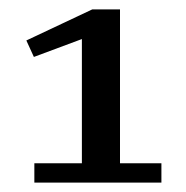

<svg xmlns="http://www.w3.org/2000/svg" viewBox="-20 -718 396 408"><path d="M53 -371H154V-635L52 -597L36 -632L176 -698H235V-371H323V-330H53Z"/></svg>

Font: IBM Plex Serif Medium
Style: Regular
Weight: 500
Designer: Mike Abbink, Paul van der Laan, Pieter van Rosmalen
Foundry: Bold Monday
Version: Version 2.5